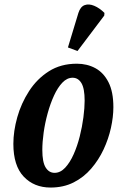

<svg xmlns="http://www.w3.org/2000/svg" viewBox="-20 -832 547 862"><path d="M207 10Q133 10 86.5 -39Q40 -88 40 -186Q40 -243 57.5 -305.5Q75 -368 110.5 -423Q146 -478 199.5 -512Q253 -546 325 -546Q371 -546 408 -526Q445 -506 467 -463Q489 -420 489 -351Q489 -307 478 -257.5Q467 -208 445 -161Q423 -114 389.5 -75Q356 -36 310.5 -13Q265 10 207 10ZM225 -56Q251 -56 272.5 -79Q294 -102 310.5 -139Q327 -176 338 -219.5Q349 -263 354.5 -305.5Q360 -348 360 -380Q360 -435 345.5 -459Q331 -483 306 -483Q281 -483 260 -461Q239 -439 222.5 -403Q206 -367 194 -323.5Q182 -280 176 -237Q170 -194 170 -159Q170 -104 185 -80Q200 -56 225 -56ZM328 -603 285 -619 332 -774Q341 -802 360 -809Q379 -816 403 -806Q427 -796 449 -774L448 -762Z"/></svg>

Font: Noto Serif ExtraCondensed
Style: Bold Italic
Weight: 700
Width: 2
Italic angle: -12°
Designer: Monotype Design Team
Foundry: Monotype Imaging Inc.
Version: Version 2.013; ttfautohint (v1.8.4.7-5d5b)